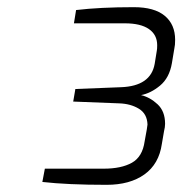

<svg xmlns="http://www.w3.org/2000/svg" viewBox="-20 -866 508 535"><path d="M98 -359 105 -396H269Q318 -396 347.5 -412.5Q377 -429 383 -472L389 -505Q391 -517 391 -519Q390 -549 367 -563Q344 -577 312 -578L184 -583L190 -618L317 -623Q400 -626 411 -688L417 -725Q418 -730 418 -740Q418 -769 395 -785Q372 -801 328 -801H186L192 -838Q259 -846 353 -846Q410 -846 439 -822Q468 -798 468 -755Q468 -740 466 -732L459 -690Q452 -649 426 -627.5Q400 -606 373 -601Q398 -595 419 -575.5Q440 -556 440 -521Q440 -512 437 -500L431 -465Q423 -409 382.5 -380Q342 -351 277 -351Q168 -351 98 -359Z"/></svg>

Font: Exo Light
Style: Italic
Weight: 300
Italic angle: -9°
Designer: Natanael Gama
Foundry: Natanael Gama
Version: Version 1.500; ttfautohint (v1.6)